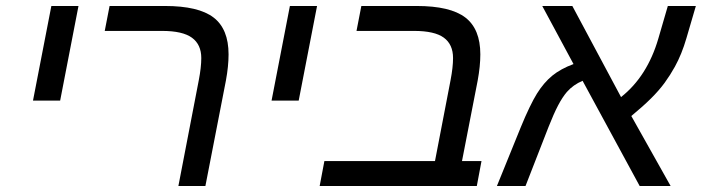

<svg xmlns="http://www.w3.org/2000/svg" viewBox="-20 -619 2336 639"><path d="M241.2 -599.1 180.2 -284.2H89.8L150.9 -599.1Z M731.9 -351.1 663.6 0H573.7L641.6 -352.1Q649.9 -395 649.9 -425.8Q649.9 -470.7 618.9 -493.4Q587.9 -516.1 519.5 -516.1H328.6L344.7 -599.1H528.8Q640.6 -599.1 690.7 -560.8Q740.7 -522.5 740.7 -438Q740.7 -398.9 731.9 -351.1Z M1035.2 -599.1 974.1 -284.2H883.8L944.8 -599.1Z M1582.5 -83 1566.9 0H1043.9L1059.6 -83H1427.7L1479.5 -352.1Q1487.8 -395 1487.8 -425.8Q1487.8 -471.2 1457 -493.7Q1426.3 -516.1 1357.9 -516.1H1166.5L1182.6 -599.1H1366.7Q1478.5 -599.1 1528.6 -560.8Q1578.6 -522.5 1578.6 -438Q1578.6 -398.9 1569.8 -351.1L1517.6 -83Z M1805.7 -196.8 1729 0H1633.8L1712.9 -194.8Q1728.5 -232.9 1742.2 -261.2Q1755.9 -289.6 1767.1 -307.6Q1790 -344.2 1818.1 -367.2Q1846.2 -390.1 1888.7 -405.8L1784.7 -599.1H1884.8L2046.9 -295.9Q2090.8 -330.6 2121.8 -379.4Q2152.8 -428.2 2170.9 -490.2L2202.6 -599.1H2295.9L2264.6 -492.2Q2249 -438.5 2226.1 -397Q2210.4 -368.7 2191.9 -343.3Q2173.3 -317.9 2146.7 -291.5Q2120.1 -265.1 2081.1 -232.9L2211.9 0H2108.9L1918.9 -350.1Q1887.7 -336.9 1866.7 -313Q1851.6 -295.4 1837.2 -267.8Q1822.8 -240.2 1805.7 -196.8Z"/></svg>

Font: Arimo
Style: Italic
Weight: 400
Italic angle: -12°
Designer: Steve Matteson
Foundry: Monotype Imaging Inc.
Version: Version 1.33